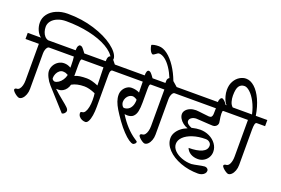

<svg xmlns="http://www.w3.org/2000/svg" viewBox="-146 -1410 2962 2025"><g transform="rotate(20 1334.5 -397.0)"><path d="M138.7 -617.2Q107.9 -640.1 90.3 -680.4Q72.8 -720.7 72.8 -764.2Q72.8 -816.9 105 -859.6Q137.2 -902.3 193.6 -926.8Q250 -951.2 319.8 -951.2Q479 -951.2 616.9 -908.2Q754.9 -865.2 840.1 -800.8Q925.3 -736.3 935.5 -676.8Q935.5 -662.1 934.1 -654.5Q932.6 -647 930.7 -647Q922.9 -647 915.8 -650.9Q908.7 -654.8 905.8 -661.6Q878.4 -722.7 795.2 -770.5Q711.9 -818.4 590.3 -845Q468.8 -871.6 331.1 -871.6Q276.4 -871.6 234.4 -854.2Q192.4 -836.9 169.2 -807.4Q146 -777.8 146 -742.2Q146 -713.4 154.8 -686.5Q163.6 -659.7 180.4 -641.1Q197.3 -622.6 219.7 -617.2H331.1V-548.3H254.4Q244.6 -548.3 235.6 -537.4Q226.6 -526.4 220.9 -507.6Q215.3 -488.8 215.3 -466.3V-69.3Q215.3 -35.2 204.3 -5.6Q193.4 23.9 175.5 41.3Q157.7 58.6 138.2 58.6Q127.9 58.6 108.9 46.4Q89.8 34.2 74.7 18.6Q59.6 2.9 59.6 -6.8Q59.6 -14.2 66.9 -19Q74.2 -23.9 82.5 -23.9Q100.1 -23.9 113 -39.3Q126 -54.7 133.1 -80.8Q140.1 -106.9 140.1 -138.2V-548.3H-9.8V-617.2Z M527.8 -617.2Q527.8 -649.9 536.1 -665.8Q544.4 -681.6 555.7 -681.6Q570.3 -681.6 580.8 -672.1Q591.3 -662.6 611.8 -634.8L625 -617.2H865.2Q865.2 -649.9 874 -665.8Q882.8 -681.6 897.9 -681.6Q910.6 -681.6 924.1 -668.7Q937.5 -655.8 959.5 -627.4L967.8 -617.2H1058.1V-548.3H965.3Q954.6 -548.3 948 -536.1Q941.4 -523.9 941.4 -489.7V-130.9Q941.4 -79.6 934.6 -36.4Q927.7 6.8 913.8 32.7Q899.9 58.6 880.9 58.6Q862.3 58.6 842.8 50.5Q823.2 42.5 810.1 26.1Q796.9 9.8 796.9 -14.2Q796.9 -19.5 802.7 -23.7Q808.6 -27.8 815.4 -27.8Q834.5 -27.8 848.1 -49.3Q861.8 -70.8 868.9 -106.2Q876 -141.6 876 -182.6Q876 -232.9 870.6 -259.8H870.1Q798.8 -291 746.6 -291Q661.1 -291 607.4 -259.8H606.4Q600.1 -232.4 584.2 -210.7Q568.4 -189 546.6 -176.8Q524.9 -164.6 502 -164.6H473.1L521.5 -121.1Q536.6 -106.9 578.1 -74.2Q620.6 -40.5 640.4 -21Q660.2 -1.5 660.2 14.2Q660.2 30.3 647 44.2Q633.8 58.1 618.2 58.1H617.2Q616.7 58.1 614.3 54.9Q611.8 51.8 609.9 49.3L404.8 -177.7Q375 -210.9 356 -250.7Q336.9 -290.5 336.9 -318.4Q336.9 -351.6 353.8 -381.3Q370.6 -411.1 399.7 -429.2Q428.7 -447.3 462.9 -447.3Q502.4 -447.3 536.1 -426.8H538.6V-455.1Q538.6 -511.2 532.7 -548.3H261.7V-617.2ZM741.7 -379.4Q793.9 -379.4 870.6 -346.7L865.2 -548.3H619.1Q611.3 -540.5 609.4 -523.7Q607.4 -506.8 607.4 -481.9V-357.4Q629.9 -369.6 663.3 -374.5Q696.8 -379.4 741.7 -379.4ZM510.3 -357.4Q502.4 -358.9 494.1 -360.1Q485.8 -361.3 480 -361.3Q459 -361.3 440.9 -346.9Q422.9 -332.5 412.1 -309.1Q401.4 -285.6 401.4 -259.8Q401.4 -250 409.9 -241.9Q418.5 -233.9 430.7 -231Q451.7 -231 474.6 -246.1Q497.6 -261.2 514.9 -287.4Q532.2 -313.5 538.6 -344.2Z M1302.7 -617.2Q1302.7 -677.7 1328.6 -677.7Q1340.8 -677.7 1353.5 -665.3Q1366.2 -652.8 1391.1 -617.2H1507.3V-548.3H1396Q1386.7 -548.3 1383.3 -534.9Q1379.9 -521.5 1379.9 -494.6V-340.3Q1379.9 -280.8 1371.6 -241.7Q1363.3 -202.6 1340.1 -180.4Q1316.9 -158.2 1273.4 -158.2Q1253.9 -158.2 1243.2 -160.6Q1286.6 -90.8 1335 -38.8Q1383.3 13.2 1433.1 46.4L1455.6 61.5Q1460 63 1461.7 65.7Q1463.4 68.4 1463.4 74.7Q1463.4 81.5 1457.8 88.4Q1452.1 95.2 1444.6 99.6Q1437 104 1432.1 104Q1414.1 104 1383.8 83.3Q1353.5 62.5 1314.7 21.7Q1275.9 -19 1234.9 -75.7Q1190.9 -137.2 1165 -180.2Q1139.2 -223.1 1126.5 -259.5Q1113.8 -295.9 1113.8 -331.1Q1113.8 -362.8 1128.9 -389.4Q1144 -416 1168.5 -431.6Q1192.9 -447.3 1220.2 -447.3Q1245.6 -447.3 1268.8 -441.7Q1292 -436 1308.6 -426.8Q1308.6 -434.1 1307.6 -455.6Q1306.2 -527.3 1306.2 -548.3H1038.6V-617.2ZM1259.8 -367.7Q1240.7 -367.7 1222.4 -355.5Q1204.1 -343.3 1192.9 -322Q1181.6 -300.8 1181.6 -275.9Q1181.6 -263.7 1186.8 -250.5Q1191.9 -237.3 1199.7 -228.5Q1207.5 -219.7 1215.3 -219.7Q1241.2 -219.7 1262.7 -233.2Q1284.2 -246.6 1297.4 -275.1Q1310.5 -303.7 1310.5 -346.7Q1298.3 -356.4 1283.7 -362.1Q1269 -367.7 1259.8 -367.7Z M1733.9 -617.2V-548.3H1663.1Q1653.3 -548.3 1644.3 -537.4Q1635.3 -526.4 1629.6 -507.6Q1624 -488.8 1624 -466.3V-69.3Q1624 -35.2 1613 -5.6Q1602.1 23.9 1584.2 41.3Q1566.4 58.6 1546.9 58.6Q1536.6 58.6 1517.6 46.4Q1498.5 34.2 1483.4 18.6Q1468.3 2.9 1468.3 -6.8Q1468.3 -14.2 1475.6 -19Q1482.9 -23.9 1491.2 -23.9Q1508.8 -23.9 1521.7 -39.3Q1534.7 -54.7 1541.7 -80.8Q1548.8 -106.9 1548.8 -138.2V-548.3H1492.2V-617.2H1535.6V-640.6Q1535.6 -654.3 1541.7 -664.6Q1547.9 -674.8 1557.6 -679.7Q1533.2 -739.3 1501.7 -786.1Q1470.2 -833 1435.1 -859.9Q1399.9 -886.7 1365.7 -886.7Q1356.9 -886.7 1334 -868.7Q1326.2 -862.8 1318.8 -858.2Q1311.5 -853.5 1307.6 -853.5Q1298.3 -853.5 1287.8 -865.5Q1277.3 -877.4 1269.3 -897.9Q1261.2 -918.5 1258.3 -942.4H1256.8Q1267.6 -949.2 1288.6 -953.6Q1309.6 -958 1338.9 -958Q1387.2 -958 1437.5 -919.7Q1487.8 -881.3 1532 -814.5Q1576.2 -747.6 1607.4 -664.6L1661.6 -617.2Z M2124 -617.2Q2124 -638.2 2132.8 -654.1Q2141.6 -669.9 2153.8 -669.9Q2164.1 -669.9 2180.9 -654.5Q2197.8 -639.2 2210.4 -617.2H2356.4V-548.3H2210.4Q2204.1 -548.3 2202.4 -540Q2200.7 -531.7 2200.7 -513.7Q2200.7 -498.5 2203.4 -479Q2206.1 -459.5 2209 -442.9Q2212.9 -417.5 2212.9 -414.6Q2212.9 -401.9 2206.1 -390.4Q2199.2 -378.9 2186.8 -371.6Q2174.3 -364.3 2157.7 -364.3Q2145 -364.3 2110.4 -366.5Q2075.7 -368.7 2062 -369.6Q1993.2 -375 1972.7 -375Q1941.9 -375 1919.2 -360.1Q1896.5 -345.2 1896.5 -322.3Q1896.5 -305.2 1912.8 -290.8Q1929.2 -276.4 1955.1 -266.6H1955.6Q2011.2 -279.8 2050.8 -279.8Q2105.5 -279.8 2153.1 -256.8Q2200.7 -233.9 2229.5 -194.1Q2258.3 -154.3 2258.3 -106.4Q2258.3 -71.8 2241.2 -42.7Q2224.1 -13.7 2194.6 3.4Q2165 20.5 2130.4 20.5Q2083 20.5 2048.1 0Q2013.2 -20.5 1999 -57.1Q2094.7 -57.1 2147.5 -81.5Q2200.2 -106 2200.2 -153.3Q2200.2 -175.8 2181.9 -191.2Q2163.6 -206.5 2137.7 -206.5Q2057.6 -206.5 1993.9 -185.5Q1930.2 -164.6 1894.3 -129.2Q1858.4 -93.8 1858.4 -51.3Q1858.4 -12.2 1889.9 20.8Q1921.4 53.7 1973.4 73.2Q2025.4 92.8 2084.5 92.8Q2094.2 92.8 2118.7 87.9Q2143.1 83 2148.4 82Q2171.4 77.1 2194.6 73Q2217.8 68.8 2228.5 68.8Q2245.1 68.8 2256.8 78.9Q2268.6 88.9 2268.6 102.1Q2268.6 120.1 2256.8 134Q2245.1 147.9 2225.8 155.8Q2206.5 163.6 2184.6 163.6Q2078.6 163.6 1986.1 129.2Q1893.6 94.7 1838.6 36.6Q1783.7 -21.5 1783.7 -88.9Q1783.7 -121.6 1801 -152.3Q1818.4 -183.1 1848.9 -207.8Q1879.4 -232.4 1918.5 -247.6Q1889.6 -256.8 1864.7 -276.1Q1839.8 -295.4 1825.2 -320.1Q1810.5 -344.7 1810.5 -368.7Q1810.5 -392.6 1827.4 -413.1Q1844.2 -433.6 1873.5 -445.6Q1902.8 -457.5 1938 -457.5Q1949.2 -457.5 1972.9 -454.8Q1996.6 -452.1 2020.5 -449.2Q2073.7 -441.9 2087.9 -441.9Q2107.4 -441.9 2115.5 -451.2Q2123.5 -460.4 2125.5 -480.5Q2127.4 -500.5 2127.4 -548.3H1704.6V-617.2Z M2549.8 -617.2H2679.2V-548.3H2586.4Q2572.3 -548.3 2567.1 -526.9Q2562 -505.4 2562 -466.3V-69.3Q2562 -35.2 2551 -5.6Q2540 23.9 2522.2 41.3Q2504.4 58.6 2484.9 58.6Q2475.6 58.6 2456.3 46.4Q2437 34.2 2421.6 18.6Q2406.2 2.9 2406.2 -6.8Q2406.2 -14.2 2413.8 -19Q2421.4 -23.9 2429.2 -23.9Q2456.5 -23.9 2471.7 -56.6Q2486.8 -89.4 2486.8 -138.2V-548.3H2346.7V-617.2H2507.3Q2490.7 -693.4 2459.7 -751.5Q2428.7 -809.6 2394 -840.8Q2359.4 -872.1 2332.5 -872.1Q2293 -872.1 2271.5 -842.5Q2250 -813 2250 -735.4Q2250 -701.2 2259.5 -668.5Q2269 -635.7 2291 -617.2H2223.1Q2212.9 -623 2200.2 -646.7Q2187.5 -670.4 2178.5 -703.9Q2169.4 -737.3 2169.4 -771.5Q2169.4 -827.6 2192.4 -868.4Q2215.3 -909.2 2250.5 -930.2Q2285.6 -951.2 2320.8 -951.2Q2371.1 -951.2 2417.5 -909.7Q2463.9 -868.2 2498.8 -792.5Q2533.7 -716.8 2549.8 -617.2Z"/></g></svg>

Font: Dekko
Style: Regular
Weight: 400
Designer: Multiple
Foundry: Sorkin Type
Version: Version 2.001